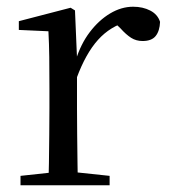

<svg xmlns="http://www.w3.org/2000/svg" viewBox="-20 -551 502 571"><path d="M41 0V-28L152 -40H193L306 -28V0ZM124 0Q125 -24 125.5 -65Q126 -106 126.5 -150.5Q127 -195 127 -229V-289Q127 -341 126.5 -381Q126 -421 124 -458L36 -462V-488L190 -528L203 -520L209 -379V-378V-229Q209 -195 209.5 -150.5Q210 -106 210.5 -65Q211 -24 212 0ZM208 -319 187 -371H205Q220 -420 247 -455.5Q274 -491 307.5 -511Q341 -531 376 -531Q405 -531 427 -519.5Q449 -508 456 -486Q455 -459 443 -444Q431 -429 404 -429Q385 -429 370 -438.5Q355 -448 338 -467L315 -489L360 -487Q308 -473 271.5 -432.5Q235 -392 208 -319Z"/></svg>

Font: Noto Serif TC
Style: Regular
Weight: 400
Designer: Ryoko NISHIZUKA  (kana & ideographs); Frank Grießhammer (Latin, Greek & Cyrillic); Wenlong ZHANG  (bopomofo); Sandoll Co
Foundry: Adobe
Version: Version 2.003-H1;hotconv 1.1.1;makeotfexe 2.6.0